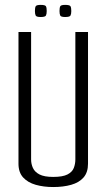

<svg xmlns="http://www.w3.org/2000/svg" viewBox="-20 -749 429 774"><path d="M194.4 5Q155.9 5 124.1 -4Q92.3 -13 73.4 -33.5Q54.5 -54 54.5 -89V-620H105.4V-106.2Q105.4 -87.9 112.8 -71.8Q120.2 -55.6 139.3 -45.7Q158.4 -35.8 194.4 -35.8Q232.9 -35.8 252 -45.7Q271.2 -55.6 277.5 -71.9Q283.8 -88.2 283.8 -106.2V-620H334.8V-89Q334.8 -54 316.8 -33.5Q298.8 -13 267 -4Q235.2 5 194.4 5ZM242.5 -680.4Q225.8 -680.4 222.8 -686.5Q219.9 -692.6 219.9 -704.5Q219.9 -717.8 222.8 -723.5Q225.8 -729.3 242.5 -729.3Q261.3 -729.3 264.3 -723.5Q267.4 -717.8 267.4 -704.5Q267.4 -692.6 264.2 -686.5Q261.1 -680.4 242.5 -680.4ZM144.2 -680.4Q126.7 -680.4 123.8 -686.5Q120.8 -692.6 120.8 -704.5Q120.8 -717.8 123.8 -723.5Q126.7 -729.3 144.2 -729.3Q162.2 -729.3 165.3 -723.5Q168.3 -717.8 168.3 -704.5Q168.3 -692.6 165.2 -686.5Q162 -680.4 144.2 -680.4Z"/></svg>

Font: Smooch Sans Thin
Style: Regular
Weight: 100
Designer: Robert E. Leuschke
Foundry: Robert E. Leuschke
Version: Version 1.010